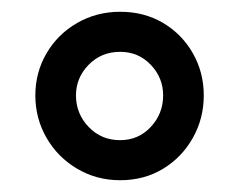

<svg xmlns="http://www.w3.org/2000/svg" viewBox="-20 -755 406 326"><path d="M184 -449Q144 -449 111 -468.5Q78 -488 59 -521Q40 -554 40 -593Q40 -632 59 -664.5Q78 -697 111 -716Q144 -735 184 -735Q225 -735 257 -716Q289 -697 307.5 -664.5Q326 -632 326 -593Q326 -554 307.5 -521Q289 -488 257 -468.5Q225 -449 184 -449ZM184 -517Q215 -517 236 -539.5Q257 -562 257 -593Q257 -623 236 -645Q215 -667 184 -667Q152 -667 130.5 -645Q109 -623 109 -593Q109 -562 130.5 -539.5Q152 -517 184 -517Z"/></svg>

Font: Instrument Sans SemiCondensed
Style: Bold
Weight: 700
Width: 4
Designer: Rodrigo Fuenzalida
Foundry: fragTYPE
Version: Version 1.000;gftools[0.9.28]